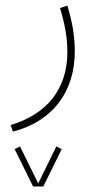

<svg xmlns="http://www.w3.org/2000/svg" viewBox="-20 -220 353 697"><path d="M137.2 457 204.1 321.3 184.6 311.5 118.7 445.8 52.7 311.5 33.2 321.3 100.1 457ZM26.9 257.8C98.1 239.3 153.3 204.6 192.9 153.8C231.9 102.5 251.5 40 251.5 -34.7C251.5 -85.9 242.7 -141.1 224.6 -199.7L197.8 -190.9C215.8 -133.3 224.6 -80.1 224.6 -31.7C224.6 102.5 151.4 194.3 18.6 233.9Z"/></svg>

Font: Vazirmatn Thin
Style: Regular
Weight: 100
Designer: Saber Rastikerdar
Foundry: Saber Rastikerdar
Version: Version 33.003